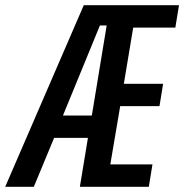

<svg xmlns="http://www.w3.org/2000/svg" viewBox="-35 -718 708 738"><path d="M272 0H537L551 -86H389L427 -310H578L592 -396H441L477 -612H639L653 -698H287L-15 0H95L173 -188H303ZM375 -620 318 -274H207L349 -620Z"/></svg>

Font: IBM Mono Medium
Style: Italic
Weight: 500
Italic angle: -9°
Monospace: yes
Designer: Mike Abbink, Paul van der Laan, Pieter van Rosmalen
Foundry: Bold Monday
Version: Version 2.3